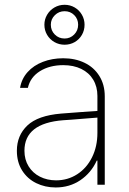

<svg xmlns="http://www.w3.org/2000/svg" viewBox="-20 -786 549 817"><path d="M240.2 -302.7Q276.9 -305.7 320.6 -308.8Q364.3 -312 394.5 -314V-377.9Q394.5 -417 376.7 -446.8Q358.9 -476.6 325.9 -492.7Q293 -508.8 249 -508.8Q191.4 -508.8 150.1 -483.2Q108.9 -457.5 98.6 -412.1H65.4Q71.8 -450.7 97.4 -479.2Q123 -507.8 162.6 -522.9Q202.1 -538.1 249 -538.1Q299.8 -538.1 339.8 -518.8Q379.9 -499.5 402.8 -462.6Q425.8 -425.8 425.8 -376V0H394.5V-102.5H391.6Q368.2 -50.8 322.3 -19.5Q276.4 11.7 216.8 11.7Q171.9 11.7 134 -6.8Q96.2 -25.4 74 -60.8Q51.8 -96.2 51.8 -144.5Q51.8 -209.5 96.4 -252Q141.1 -294.4 240.2 -302.7ZM218.8 -18.6Q268.1 -18.6 308.3 -44.4Q348.6 -70.3 371.6 -116.5Q394.5 -162.6 394.5 -220.7V-285.6L351.6 -282.2Q264.2 -274.9 249 -274.4Q84 -261.7 84 -144.5Q84 -106.9 101.6 -78.4Q119.1 -49.8 149.9 -34.2Q180.7 -18.6 218.8 -18.6ZM168.9 -680.7Q168.9 -703.6 180.4 -723.1Q191.9 -742.7 211.7 -754.2Q231.4 -765.6 254.9 -765.6Q278.3 -765.6 297.9 -754.2Q317.4 -742.7 328.6 -723.1Q339.8 -703.6 339.8 -680.7Q339.8 -657.2 328.6 -637.7Q317.4 -618.2 297.9 -606.9Q278.3 -595.7 254.9 -595.7Q231.4 -595.7 211.7 -606.9Q191.9 -618.2 180.4 -637.7Q168.9 -657.2 168.9 -680.7ZM312.5 -680.7Q312.5 -705.1 295.9 -721.7Q279.3 -738.3 254.9 -738.3Q230.5 -738.3 213.4 -721.4Q196.3 -704.6 196.3 -680.7Q196.3 -656.2 213.1 -639.2Q230 -622.1 254.9 -622.1Q278.8 -622.1 295.7 -639.2Q312.5 -656.2 312.5 -680.7Z"/></svg>

Font: Pretendard GOV Thin
Style: Regular
Weight: 100
Designer: Base glyphs from Inter by Rasmus Andersson; Hangeul glyphs from Noto Sans CJK(Source Han Sans) by Jang Soo-young and Kan
Foundry: Kil Hyung-jin
Version: Version 1.309